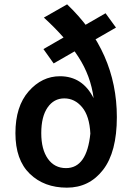

<svg xmlns="http://www.w3.org/2000/svg" viewBox="-20 -850 613 884"><path d="M288 14Q391 14 454.5 -68Q518 -150 518 -311Q518 -612 289 -830L182 -769Q284 -676 341 -588Q398 -500 411 -398Q360 -499 256 -499Q173 -499 112 -429.5Q51 -360 51 -237Q51 -114 117 -50Q183 14 288 14ZM170 -237Q170 -313 199 -355Q228 -397 276 -397Q324 -397 358 -356.5Q392 -316 396 -235Q380 -76 284 -76Q231 -76 200.5 -119Q170 -162 170 -237ZM180 -624 227 -558 514 -723 466 -789Z"/></svg>

Font: Karmilla
Style: Bold
Weight: 700
Designer: Jonathan Pinhorn
Version: Version 1.000